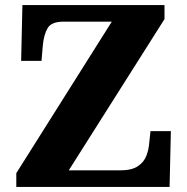

<svg xmlns="http://www.w3.org/2000/svg" viewBox="-20 -734 736 754"><path d="M44 0V-54L419 -649H230Q182 -649 167 -623.5Q152 -598 148 -554L143 -495H63L68 -714H626V-659L250 -65H452Q497 -65 521 -81Q545 -97 554.5 -121.5Q564 -146 566 -172L571 -219H651L646 0Z"/></svg>

Font: Noto Serif Kannada ExtraBold
Style: Regular
Weight: 800
Version: Version 2.003